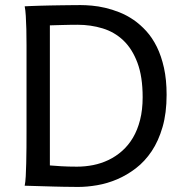

<svg xmlns="http://www.w3.org/2000/svg" viewBox="-20 -738 741 763"><path d="M85.4 -222.2V-558.1Q85.4 -592.3 84.7 -621.8Q84 -651.4 82.5 -674.8Q81.1 -698.2 78.1 -712.9Q88.4 -713.4 104.2 -714.1Q120.1 -714.8 139.4 -715.3Q158.7 -715.8 179.9 -716.3Q201.2 -716.8 222.4 -717Q243.7 -717.3 263.7 -717.5Q283.7 -717.8 300.3 -717.8Q319.8 -717.8 345 -715.6Q370.1 -713.4 397.7 -707Q425.3 -700.7 454.3 -689.2Q483.4 -677.7 510.5 -659.2Q537.6 -640.6 561.5 -614.3Q585.4 -587.9 603.3 -551.8Q621.1 -515.6 631.6 -468.5Q642.1 -421.4 642.1 -361.3Q642.1 -288.6 626 -233.2Q609.9 -177.7 582.8 -137.2Q555.7 -96.7 520 -69.3Q484.4 -42 445.3 -25.4Q406.2 -8.8 366.2 -2Q326.2 4.9 290.5 4.9Q278.8 4.9 263.4 4.6Q248 4.4 231 4.2Q213.9 3.9 195.8 3.4Q177.7 2.9 160.6 2.4Q120.6 1.5 78.1 0Q81.1 -14.6 82.3 -37.6Q83.5 -60.5 84.2 -89.4Q85 -118.2 85.2 -152.1Q85.4 -186 85.4 -222.2ZM178.2 -80.6Q195.3 -79.1 222.9 -77.4Q250.5 -75.7 285.6 -75.7Q318.4 -75.7 350.3 -82Q382.3 -88.4 411.4 -102.3Q440.4 -116.2 465.3 -138.2Q490.2 -160.2 508.3 -190.7Q526.4 -221.2 536.6 -261.2Q546.9 -301.3 546.9 -351.6Q546.9 -433.6 526.1 -488.8Q505.4 -543.9 470.2 -577.4Q435.1 -610.8 387.9 -625.2Q340.8 -639.6 288.1 -639.6Q275.9 -639.6 260.7 -639.4Q245.6 -639.2 230.2 -638.7Q214.8 -638.2 201.2 -637.9Q187.5 -637.7 178.2 -637.2Z"/></svg>

Font: Andika New Basic
Style: Regular
Weight: 400
Designer: Victor Gaultney, Annie Olsen, Julie Remington, Don Collingsworth, Eric Hays
Foundry: SIL International
Version: Version 5.500; ttfautohint (v1.8.3)